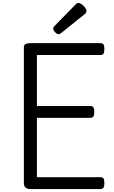

<svg xmlns="http://www.w3.org/2000/svg" viewBox="-20 -1275 767 1295"><path d="M185 0Q163 0 152 -10Q141 -20 141 -40V-957Q141 -971 152 -977.5Q163 -984 185 -984H657Q672 -984 678 -975.5Q684 -967 684 -944Q684 -922 678 -913Q672 -904 657 -904H229V-560H588Q603 -560 609.5 -551.5Q616 -543 616 -520Q616 -498 609.5 -489Q603 -480 588 -480H229V-80H657Q672 -80 678 -71.5Q684 -63 684 -40Q684 -18 678 -9Q672 0 657 0ZM376 -1044Q365 -1044 352 -1057.5Q339 -1071 339 -1081Q339 -1085 340 -1089Q341 -1093 347 -1099L489 -1244Q494 -1249 498.5 -1252Q503 -1255 509 -1255Q519 -1255 531.5 -1246Q544 -1237 553.5 -1224.5Q563 -1212 563 -1202Q563 -1195 560.5 -1190Q558 -1185 548 -1177L395 -1054Q389 -1050 384.5 -1047Q380 -1044 376 -1044Z"/></svg>

Font: Playwrite PL
Style: Regular
Weight: 400
Designer: Veronika Burian, José Scaglione
Foundry: TypeTogether
Version: Version 1.002